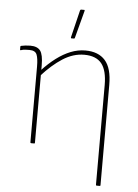

<svg xmlns="http://www.w3.org/2000/svg" viewBox="-59 -740 699 971"><g transform="rotate(5 290.5 -255.0)"><path d="M469 185Q465 185 465 181V-325Q465 -400 437 -434.5Q409 -469 349 -469Q293 -469 240 -435Q187 -401 134 -342V-369Q170 -408 206 -435Q242 -462 278.5 -476.5Q315 -491 353 -491Q419 -491 453.5 -452Q488 -413 488 -328V181Q488 185 485 185ZM120 0Q116 0 116 -4V-388Q116 -430 108 -449.5Q100 -469 71 -469Q62 -469 50 -468.5Q38 -468 27 -464Q23 -463 23 -466V-482Q23 -484 24 -484.5Q25 -485 27 -486Q35 -488 48 -489.5Q61 -491 73 -491Q109 -491 124 -471Q139 -451 139 -397V-368V-358V-4Q139 0 136 0ZM277 -546Q273 -546 274 -551L308 -691Q310 -695 313 -695H329Q332 -695 331 -690L294 -550Q293 -546 290 -546Z"/></g></svg>

Font: Sofia Sans Thin
Style: Regular
Weight: 250
Designer: Botio Nikoltchev, Ani Petrova
Foundry: lettersoup
Version: Version 4.101